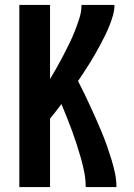

<svg xmlns="http://www.w3.org/2000/svg" viewBox="-20 -755 540 775"><path d="M58 0V-735H182V-436Q196 -459 209.5 -483Q223 -507 235.5 -531Q248 -555 260 -579.5Q272 -604 282 -629.5Q292 -655 300.5 -681.5Q309 -708 309 -735H442Q442 -714 436 -693Q430 -672 422 -652Q414 -632 404.5 -612.5Q395 -593 385 -574.5Q375 -556 364.5 -537.5Q354 -519 342.5 -500.5Q331 -482 319 -464Q307 -446 295 -428Q308 -403 320.5 -377Q333 -351 345 -325Q357 -299 368.5 -273Q380 -247 391 -220.5Q402 -194 411.5 -167Q421 -140 429.5 -112.5Q438 -85 444 -57Q450 -29 450 0H326Q326 -29 320.5 -58Q315 -87 307 -115Q299 -143 290 -171Q281 -199 271 -226.5Q261 -254 250 -281Q239 -308 228 -335Q217 -320 205 -305Q193 -290 182 -276V0Z"/></svg>

Font: iosevka_custom_sans_ss08 XBd
Style: Regular
Weight: 800
Designer: Belleve Invis
Foundry: Belleve Invis
Version: Version 10.3.0; ttfautohint (v1.8.3)